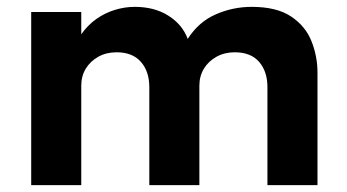

<svg xmlns="http://www.w3.org/2000/svg" viewBox="-20 -540 1012 560"><path d="M71 0V-505H217V-440Q236 -467 261.2 -484.8Q286.5 -502.5 315.2 -511.2Q344 -520 373 -520Q430.5 -520 471.2 -494.2Q512 -468.5 527.5 -426.5Q559.5 -476.5 609.5 -498.2Q659.5 -520 714 -520Q786.5 -520 828.5 -492.2Q870.5 -464.5 888.2 -420.5Q906 -376.5 906 -328V0H760V-286Q760 -331.5 735.8 -359.5Q711.5 -387.5 664.5 -387.5Q635 -387.5 611.5 -374.5Q588 -361.5 574.8 -339.8Q561.5 -318 561.5 -290V0H415.5V-286Q415.5 -331.5 391 -359.5Q366.5 -387.5 320 -387.5Q290 -387.5 266.8 -374.5Q243.5 -361.5 230.2 -339.8Q217 -318 217 -290V0Z"/></svg>

Font: Geologica Thin Roman SemiBold
Style: Regular
Weight: 600
Version: Version 1.010;gftools[0.9.28]